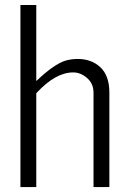

<svg xmlns="http://www.w3.org/2000/svg" viewBox="-20 -760 518 780"><path d="M63 0V-739.7H127.4V-430.7Q199.7 -499.5 246.1 -513.7Q270 -520.5 295.9 -520.5Q352.1 -520.5 388.2 -486.3Q424.3 -452.1 424.3 -383.8V0H359.9V-383.8Q359.9 -420.4 333.7 -443.1Q307.6 -465.8 277.3 -465.8Q205.1 -465.8 127.4 -381.3V0Z"/></svg>

Font: News Cycle
Style: Regular
Weight: 500
Version: Version 0.5.2